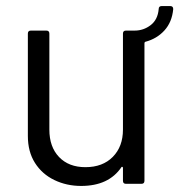

<svg xmlns="http://www.w3.org/2000/svg" viewBox="-20 -607 592 634"><path d="M552 -577Q548 -534 523 -506.5Q498 -479 460 -469Q457 -468 457 -464V-10Q457 0 447 0H396Q386 0 386 -10V-53Q386 -55 384 -56Q382 -57 381 -55Q339 7 248 7Q200 7 159.5 -12.5Q119 -32 95.5 -69Q72 -106 72 -158V-496Q72 -506 82 -506H133Q143 -506 143 -496V-179Q143 -122 175 -88.5Q207 -55 262 -55Q319 -55 352.5 -89Q386 -123 386 -179V-496Q386 -506 396 -506H425Q454 -506 477.5 -524Q501 -542 504 -577Q504 -587 514 -587H542Q552 -587 552 -577Z"/></svg>

Font: Amber EN
Style: Regular
Weight: 400
Designer: Jeremy Tribby
Foundry: Tribby Type Co.
Version: Version 1.403 November 24, 2021